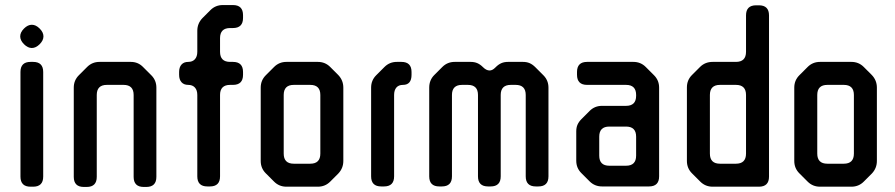

<svg xmlns="http://www.w3.org/2000/svg" viewBox="-20 -730 3541 760"><path d="M106 -632Q122 -632 137 -617Q152 -602 152 -586Q152 -570 137 -555Q122 -540 106 -540Q90 -540 75 -555Q60 -570 60 -586Q60 -602 75 -617Q90 -632 106 -632ZM101 -485H111Q151 -485 151 -445V-31Q151 9 111 9H101Q61 9 61 -31V-445Q61 -485 101 -485Z M323 10H312Q272 10 272 -30V-383Q272 -412 292 -432L325 -465Q345 -485 374 -485H498Q527 -485 547 -464L579 -432Q599 -412 599 -383V-30Q599 10 559 10H549Q509 10 509 -30V-354Q509 -394 469 -394H403Q363 -394 363 -354V-30Q363 10 323 10Z M725 -485Q742 -485 751.5 -495.5Q761 -506 761 -525V-608Q761 -637 781 -658L813 -690Q833 -710 862 -710H902Q942 -710 942 -670V-659Q942 -619 902 -619H891Q851 -619 851 -579V-525Q851 -485 891 -485H902Q942 -485 942 -445V-434Q942 -394 902 -394H891Q851 -394 851 -354V-32Q851 8 811 8H801Q761 8 761 -32V-354Q761 -373 751.5 -383.5Q742 -394 725 -394Q708 -394 698.5 -404.5Q689 -415 689 -434V-445Q689 -464 698.5 -474.5Q708 -485 725 -485Z M1339 -383V-93Q1339 -64 1319 -43L1287 -11Q1267 9 1238 9H1114Q1085 9 1065 -11L1032 -44Q1012 -64 1012 -93V-383Q1012 -412 1032 -432L1065 -465Q1085 -485 1114 -485H1238Q1267 -485 1287 -465L1319 -433Q1339 -412 1339 -383ZM1208 -394H1143Q1103 -394 1103 -354V-122Q1103 -82 1143 -82H1208Q1248 -82 1248 -122V-354Q1248 -394 1208 -394Z M1500 8H1489Q1449 8 1449 -32V-383Q1449 -412 1469 -432L1502 -465Q1522 -485 1551 -485H1569Q1609 -485 1609 -445V-434Q1609 -394 1575 -394Q1558 -394 1549 -383.5Q1540 -373 1540 -354V-32Q1540 8 1500 8Z M1729 8H1719Q1679 8 1679 -32V-383Q1679 -413 1699 -433L1731 -465Q1751 -485 1780 -485H1843Q1858 -485 1869.5 -480Q1881 -475 1892 -464Q1905 -451 1918 -451Q1929 -451 1940 -462L1942 -464Q1953 -475 1964.5 -480Q1976 -485 1991 -485H2050Q2065 -485 2076.5 -480Q2088 -475 2099 -464L2131 -432Q2151 -412 2151 -383V-32Q2151 8 2111 8H2101Q2061 8 2061 -32V-354Q2061 -394 2021 -394H2002Q1962 -394 1962 -354V-32Q1962 8 1922 8H1912Q1872 8 1872 -32V-354Q1872 -394 1832 -394H1809Q1769 -394 1769 -354V-32Q1769 8 1729 8Z M2314 -12 2281 -45Q2261 -65 2261 -94V-210Q2261 -225 2266 -236.5Q2271 -248 2282 -259L2314 -291Q2334 -311 2363 -311H2458Q2498 -311 2498 -351V-354Q2498 -394 2458 -394H2304Q2264 -394 2264 -434V-445Q2264 -485 2304 -485H2487Q2516 -485 2536 -465L2569 -432Q2589 -412 2589 -383V-32Q2589 8 2549 8H2363Q2334 8 2314 -12ZM2458 -229H2392Q2352 -229 2352 -189V-114Q2352 -74 2392 -74H2458Q2498 -74 2498 -114V-189Q2498 -229 2458 -229Z M2801 -485H2893Q2933 -485 2933 -525V-669Q2933 -709 2973 -709H2984Q3024 -709 3024 -669V-31Q3024 9 2984 9H2801Q2772 9 2752 -11L2719 -44Q2699 -64 2699 -93V-384Q2699 -413 2719 -433L2751 -465Q2771 -485 2801 -485ZM2830 -82H2893Q2933 -82 2933 -122V-354Q2933 -394 2893 -394H2830Q2790 -394 2790 -354V-122Q2790 -82 2830 -82Z M3451 -383V-93Q3451 -64 3431 -43L3399 -11Q3379 9 3350 9H3226Q3197 9 3177 -11L3144 -44Q3124 -64 3124 -93V-383Q3124 -412 3144 -432L3177 -465Q3197 -485 3226 -485H3350Q3379 -485 3399 -465L3431 -433Q3451 -412 3451 -383ZM3320 -394H3255Q3215 -394 3215 -354V-122Q3215 -82 3255 -82H3320Q3360 -82 3360 -122V-354Q3360 -394 3320 -394Z"/></svg>

Font: ZCOOL QingKe HuangYou
Style: Regular
Weight: 400
Version: Version 1.000